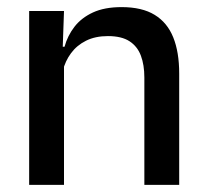

<svg xmlns="http://www.w3.org/2000/svg" viewBox="-20 -520 580 540"><path d="M386 0V-302Q386 -337.5 376.2 -363.5Q366.5 -389.5 344.2 -404Q322 -418.5 283.5 -418.5Q248 -418.5 222 -405.5Q196 -392.5 179.8 -370.5Q163.5 -348.5 156.5 -320.5L140.5 -388.5H161.5Q170 -419.5 189.5 -444.8Q209 -470 241.5 -485Q274 -500 322 -500Q379.5 -500 415 -478.2Q450.5 -456.5 467.2 -415Q484 -373.5 484 -313V0ZM62 0V-489H160L156 -374.5L160 -368.5V0Z"/></svg>

Font: Anek Gurmukhi Medium Medium
Style: Regular
Weight: 500
Version: Version 1.003